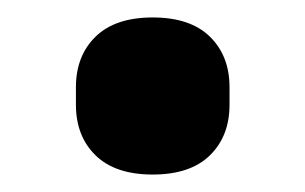

<svg xmlns="http://www.w3.org/2000/svg" viewBox="-20 -189 350 220"><path d="M67 -69V-89Q67 -125 89.5 -147Q112 -169 155 -169Q198 -169 220.5 -147Q243 -125 243 -89V-69Q243 -33 220.5 -11Q198 11 155 11Q112 11 89.5 -11Q67 -33 67 -69Z"/></svg>

Font: Aneliza
Style: Bold
Weight: 700
Designer: Mike Abbink, Paul van der Laan, Pieter van Rosmalen
Foundry: Bold Monday
Version: Version 3.0